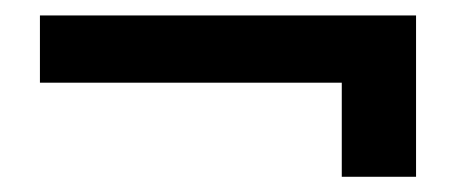

<svg xmlns="http://www.w3.org/2000/svg" viewBox="-20 -340 595 251"><path d="M426.8 -231.9H32.2V-319.8H523.9V-108.9H426.8Z"/></svg>

Font: Overused Grotesk Medium
Style: Regular
Weight: 500
Version: Version 0.002